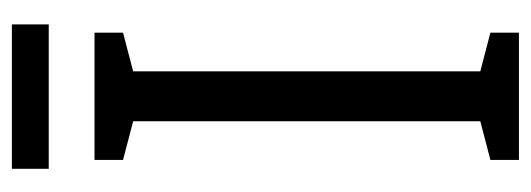

<svg xmlns="http://www.w3.org/2000/svg" viewBox="-305 -588 893 323"><g transform="rotate(-90 141.5 -426.5)"><path d="M248 0H34V-48L99 -65V-649L34 -666V-714H248V-666L183 -649V-65L248 -48ZM262 -853V-791H19V-853Z"/></g></svg>

Font: Noto Sans ExtraCondensed
Style: Regular
Weight: 400
Width: 2
Designer: Monotype Design Team
Foundry: Monotype Imaging Inc.
Version: Version 2.013